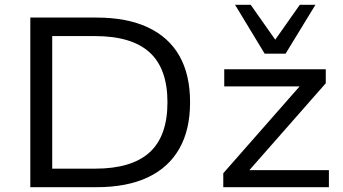

<svg xmlns="http://www.w3.org/2000/svg" viewBox="-20 -778 1427 798"><path d="M106 0V-705H381Q507 -705 594 -664.5Q681 -624 725.5 -546Q770 -468 770 -353Q770 -238 725 -159.5Q680 -81 593.5 -40.5Q507 0 381 0ZM197 -77H375Q527 -77 601.5 -144.5Q676 -212 676 -353Q676 -493 601.5 -560.5Q527 -628 375 -628H197ZM908 0V-58L1249 -446L1251 -419H912V-490H1334V-432L992 -43L989 -71H1347V0ZM1080 -555 957 -758H1022L1124 -613L1226 -758H1291L1167 -555Z"/></svg>

Font: Nunito Sans 10pt SemiExpanded
Style: Regular
Weight: 400
Width: 6
Designer: Vernon Adams
Foundry: Vernon Adams
Version: Version 3.101;gftools[0.9.27]